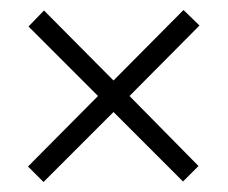

<svg xmlns="http://www.w3.org/2000/svg" viewBox="-20 -546 455 384"><path d="M347 -526 207 -385 68 -525 37 -493 176 -354 36 -213 67 -182 207 -322 346 -183 377 -214 239 -354 379 -495Z"/></svg>

Font: Noto Sans Gujarati UI ExtraCondensed Light
Style: Regular
Weight: 300
Width: 2
Designer: Jelle Bosma - Monotype Design Team, Universal Thirst
Foundry: Monotype Imaging Inc.
Version: Version 2.106